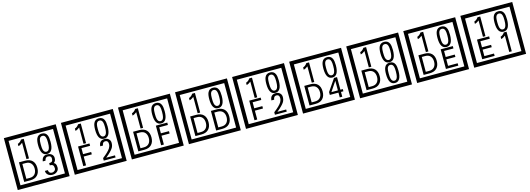

<svg xmlns="http://www.w3.org/2000/svg" viewBox="17 -2312 10362 3754"><g transform="rotate(-15 5197.5 -435.0)"><path d="M1103 90H53V-960H1103ZM1028 15V-885H128V15ZM425 -450H374V-781Q328 -743 288 -735V-781Q339 -798 370 -847H425ZM917 -656Q917 -442 791 -442Q664 -442 664 -656Q664 -744 685 -789Q714 -855 791 -855Q868 -855 897 -789Q917 -745 917 -656ZM864 -656Q864 -723 855 -752Q840 -809 791 -809Q742 -809 726 -752Q718 -723 718 -656Q718 -587 726 -553Q742 -488 791 -488Q839 -488 855 -554Q864 -587 864 -656ZM535 -229Q535 -136 484.5 -83Q434 -30 340 -30H216V-427H340Q435 -427 485 -375.5Q535 -324 535 -229ZM481 -229Q481 -298 445 -338.5Q409 -379 341 -379H272V-78H341Q409 -78 445 -119Q481 -160 481 -229ZM919 -136Q919 -84 880.5 -53Q842 -22 789 -22Q734 -22 700 -51Q662 -82 662 -134H721Q727 -65 790 -65Q818 -65 841 -84.5Q864 -104 864 -132Q864 -177 846 -196Q828 -215 783 -215V-259Q825 -259 841.5 -276Q858 -293 858 -334Q858 -392 789 -392Q738 -392 726 -324H671Q684 -435 788 -435Q839 -435 874 -409Q913 -380 913 -330Q913 -265 871 -238Q895 -222 903 -210Q919 -185 919 -136Z M2258 90H1208V-960H2258ZM2183 15V-885H1283V15ZM1580 -450H1529V-781Q1483 -743 1443 -735V-781Q1494 -798 1525 -847H1580ZM2072 -656Q2072 -442 1946 -442Q1819 -442 1819 -656Q1819 -744 1840 -789Q1869 -855 1946 -855Q2023 -855 2052 -789Q2072 -745 2072 -656ZM2019 -656Q2019 -723 2010 -752Q1995 -809 1946 -809Q1897 -809 1881 -752Q1873 -723 1873 -656Q1873 -587 1881 -553Q1897 -488 1946 -488Q1994 -488 2010 -554Q2019 -587 2019 -656ZM1643 -379H1468V-257H1632V-209H1468V-30H1412V-427H1643ZM2065 -30H1826V-81Q1947 -173 1987 -238Q2010 -276 2010 -319Q2010 -389 1950 -389Q1895 -389 1888 -319H1832Q1840 -435 1950 -435Q1998 -435 2031.5 -405Q2065 -375 2065 -327Q2065 -271 2041 -229Q2003 -165 1887 -73H2065Z M3413 90H2363V-960H3413ZM3338 15V-885H2438V15ZM2735 -450H2684V-781Q2638 -743 2598 -735V-781Q2649 -798 2680 -847H2735ZM3227 -656Q3227 -442 3101 -442Q2974 -442 2974 -656Q2974 -744 2995 -789Q3024 -855 3101 -855Q3178 -855 3207 -789Q3227 -745 3227 -656ZM3174 -656Q3174 -723 3165 -752Q3150 -809 3101 -809Q3052 -809 3036 -752Q3028 -723 3028 -656Q3028 -587 3036 -553Q3052 -488 3101 -488Q3149 -488 3165 -554Q3174 -587 3174 -656ZM2845 -229Q2845 -136 2794.5 -83Q2744 -30 2650 -30H2526V-427H2650Q2745 -427 2795 -375.5Q2845 -324 2845 -229ZM2791 -229Q2791 -298 2755 -338.5Q2719 -379 2651 -379H2582V-78H2651Q2719 -78 2755 -119Q2791 -160 2791 -229ZM3218 -379H3043V-257H3207V-209H3043V-30H2987V-427H3218Z M4568 90H3518V-960H4568ZM4493 15V-885H3593V15ZM3890 -450H3839V-781Q3793 -743 3753 -735V-781Q3804 -798 3835 -847H3890ZM4382 -656Q4382 -442 4256 -442Q4129 -442 4129 -656Q4129 -744 4150 -789Q4179 -855 4256 -855Q4333 -855 4362 -789Q4382 -745 4382 -656ZM4329 -656Q4329 -723 4320 -752Q4305 -809 4256 -809Q4207 -809 4191 -752Q4183 -723 4183 -656Q4183 -587 4191 -553Q4207 -488 4256 -488Q4304 -488 4320 -554Q4329 -587 4329 -656ZM4000 -229Q4000 -136 3949.5 -83Q3899 -30 3805 -30H3681V-427H3805Q3900 -427 3950 -375.5Q4000 -324 4000 -229ZM3946 -229Q3946 -298 3910 -338.5Q3874 -379 3806 -379H3737V-78H3806Q3874 -78 3910 -119Q3946 -160 3946 -229ZM4420 -229Q4420 -136 4369.5 -83Q4319 -30 4225 -30H4101V-427H4225Q4320 -427 4370 -375.5Q4420 -324 4420 -229ZM4366 -229Q4366 -298 4330 -338.5Q4294 -379 4226 -379H4157V-78H4226Q4294 -78 4330 -119Q4366 -160 4366 -229Z M5723 90H4673V-960H5723ZM5648 15V-885H4748V15ZM5045 -450H4994V-781Q4948 -743 4908 -735V-781Q4959 -798 4990 -847H5045ZM5537 -656Q5537 -442 5411 -442Q5284 -442 5284 -656Q5284 -744 5305 -789Q5334 -855 5411 -855Q5488 -855 5517 -789Q5537 -745 5537 -656ZM5484 -656Q5484 -723 5475 -752Q5460 -809 5411 -809Q5362 -809 5346 -752Q5338 -723 5338 -656Q5338 -587 5346 -553Q5362 -488 5411 -488Q5459 -488 5475 -554Q5484 -587 5484 -656ZM5108 -379H4933V-257H5097V-209H4933V-30H4877V-427H5108ZM5530 -30H5291V-81Q5412 -173 5452 -238Q5475 -276 5475 -319Q5475 -389 5415 -389Q5360 -389 5353 -319H5297Q5305 -435 5415 -435Q5463 -435 5496.5 -405Q5530 -375 5530 -327Q5530 -271 5506 -229Q5468 -165 5352 -73H5530Z M6878 90H5828V-960H6878ZM6803 15V-885H5903V15ZM6200 -450H6149V-781Q6103 -743 6063 -735V-781Q6114 -798 6145 -847H6200ZM6692 -656Q6692 -442 6566 -442Q6439 -442 6439 -656Q6439 -744 6460 -789Q6489 -855 6566 -855Q6643 -855 6672 -789Q6692 -745 6692 -656ZM6639 -656Q6639 -723 6630 -752Q6615 -809 6566 -809Q6517 -809 6501 -752Q6493 -723 6493 -656Q6493 -587 6501 -553Q6517 -488 6566 -488Q6614 -488 6630 -554Q6639 -587 6639 -656ZM6310 -229Q6310 -136 6259.5 -83Q6209 -30 6115 -30H5991V-427H6115Q6210 -427 6260 -375.5Q6310 -324 6310 -229ZM6256 -229Q6256 -298 6220 -338.5Q6184 -379 6116 -379H6047V-78H6116Q6184 -78 6220 -119Q6256 -160 6256 -229ZM6703 -127H6654V-30H6603V-127H6428V-185L6593 -427H6654V-172H6703ZM6603 -172V-367L6472 -172Z M8033 90H6983V-960H8033ZM7958 15V-885H7058V15ZM7355 -450H7304V-781Q7258 -743 7218 -735V-781Q7269 -798 7300 -847H7355ZM7847 -656Q7847 -442 7721 -442Q7594 -442 7594 -656Q7594 -744 7615 -789Q7644 -855 7721 -855Q7798 -855 7827 -789Q7847 -745 7847 -656ZM7794 -656Q7794 -723 7785 -752Q7770 -809 7721 -809Q7672 -809 7656 -752Q7648 -723 7648 -656Q7648 -587 7656 -553Q7672 -488 7721 -488Q7769 -488 7785 -554Q7794 -587 7794 -656ZM7465 -229Q7465 -136 7414.5 -83Q7364 -30 7270 -30H7146V-427H7270Q7365 -427 7415 -375.5Q7465 -324 7465 -229ZM7411 -229Q7411 -298 7375 -338.5Q7339 -379 7271 -379H7202V-78H7271Q7339 -78 7375 -119Q7411 -160 7411 -229ZM7847 -236Q7847 -22 7721 -22Q7594 -22 7594 -236Q7594 -324 7615 -369Q7644 -435 7721 -435Q7798 -435 7827 -369Q7847 -325 7847 -236ZM7794 -236Q7794 -303 7785 -332Q7770 -389 7721 -389Q7672 -389 7656 -332Q7648 -303 7648 -236Q7648 -167 7656 -133Q7672 -68 7721 -68Q7769 -68 7785 -134Q7794 -167 7794 -236Z M9188 90H8138V-960H9188ZM9113 15V-885H8213V15ZM8510 -450H8459V-781Q8413 -743 8373 -735V-781Q8424 -798 8455 -847H8510ZM9002 -656Q9002 -442 8876 -442Q8749 -442 8749 -656Q8749 -744 8770 -789Q8799 -855 8876 -855Q8953 -855 8982 -789Q9002 -745 9002 -656ZM8949 -656Q8949 -723 8940 -752Q8925 -809 8876 -809Q8827 -809 8811 -752Q8803 -723 8803 -656Q8803 -587 8811 -553Q8827 -488 8876 -488Q8924 -488 8940 -554Q8949 -587 8949 -656ZM8620 -229Q8620 -136 8569.5 -83Q8519 -30 8425 -30H8301V-427H8425Q8520 -427 8570 -375.5Q8620 -324 8620 -229ZM8566 -229Q8566 -298 8530 -338.5Q8494 -379 8426 -379H8357V-78H8426Q8494 -78 8530 -119Q8566 -160 8566 -229ZM9003 -30H8752V-427H8998V-379H8808V-257H8992V-209H8808V-78H9003Z M10343 90H9293V-960H10343ZM10268 15V-885H9368V15ZM9665 -450H9614V-781Q9568 -743 9528 -735V-781Q9579 -798 9610 -847H9665ZM10157 -656Q10157 -442 10031 -442Q9904 -442 9904 -656Q9904 -744 9925 -789Q9954 -855 10031 -855Q10108 -855 10137 -789Q10157 -745 10157 -656ZM10104 -656Q10104 -723 10095 -752Q10080 -809 10031 -809Q9982 -809 9966 -752Q9958 -723 9958 -656Q9958 -587 9966 -553Q9982 -488 10031 -488Q10079 -488 10095 -554Q10104 -587 10104 -656ZM9738 -30H9487V-427H9733V-379H9543V-257H9727V-209H9543V-78H9738ZM10085 -30H10034V-361Q9988 -323 9948 -315V-361Q9999 -378 10030 -427H10085Z"/></g></svg>

Font: Unicode BMP Fallback SIL
Style: Regular
Weight: 400
Foundry: NRSI, SIL International
Version: Version 5.1 Based on Unicode 5.1